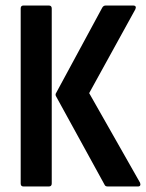

<svg xmlns="http://www.w3.org/2000/svg" viewBox="-20 -675 529 695"><path d="M369.9 0Q361 0 358.5 -6.4L183.9 -324.5Q178.4 -332.4 183.9 -339.9L350 -647.1Q354.4 -655 362.4 -655H462.9Q468.8 -655 470.8 -651.3Q472.8 -647.6 469.8 -641.1L302.8 -337.9L486.8 -13.9Q489.2 -8 487.5 -4Q485.8 0 479.3 0ZM64.8 0Q54.9 0 54.9 -10.9V-644.1Q54.9 -655 64.8 -655H156.9Q167.3 -655 167.3 -644.1V-10.9Q167.3 0 156.9 0Z"/></svg>

Font: Sofia Sans Condensed
Style: Regular
Weight: 400
Designer: Botio Nikoltchev, Ani Petrova
Foundry: lettersoup
Version: Version 4.100